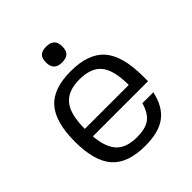

<svg xmlns="http://www.w3.org/2000/svg" viewBox="-190 -808 945 945"><g transform="rotate(-45 282.5 -335.5)"><path d="M131 -206Q138 -124 173.5 -86.5Q209 -49 283 -49Q341 -49 372 -71.5Q403 -94 419 -149H495Q477 -66 426 -28Q375 10 281 10Q160 10 105 -52Q50 -114 50 -250Q50 -386 104.5 -448Q159 -510 280 -510Q404 -510 459.5 -446Q515 -382 515 -239V-206ZM283 -451H282Q202 -451 165.5 -406Q129 -361 129 -260H435Q435 -362 399.5 -406.5Q364 -451 283 -451ZM281 -681Q338 -681 338 -626Q338 -597 324.5 -583.5Q311 -570 281 -570Q225 -570 225 -626Q225 -655 238.5 -668Q252 -681 281 -681Z"/></g></svg>

Font: Fivo Sans
Style: Regular
Weight: 400
Designer: Alexander Slobzheninov
Foundry: Alexander Slobzheninov
Version: 1.0